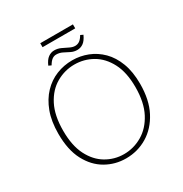

<svg xmlns="http://www.w3.org/2000/svg" viewBox="-202 -1049 1158 1212"><g transform="rotate(-30 377.0 -443.5)"><path d="M369 7Q290 7 223 -31.5Q156 -70 115.5 -147Q75 -224 75 -341Q75 -432 100 -499Q125 -566 168 -611Q211 -656 266 -678Q321 -700 382 -700Q440 -700 493.5 -679Q547 -658 589 -616Q631 -574 655.5 -509.5Q680 -445 680 -357Q680 -240 637.5 -159Q595 -78 524.5 -35.5Q454 7 369 7ZM371 -23Q442 -23 504.5 -59.5Q567 -96 605.5 -169.5Q644 -243 644 -354Q644 -461 607.5 -531Q571 -601 511 -635.5Q451 -670 380 -670Q310 -670 248 -634.5Q186 -599 148.5 -526.5Q111 -454 111 -343Q111 -234 147 -163.5Q183 -93 242.5 -58Q302 -23 371 -23ZM254 -737 235 -746Q250 -781 270.5 -796Q291 -811 315 -811Q340 -811 362.5 -800.5Q385 -790 406 -779.5Q427 -769 445 -769Q463 -769 477.5 -779Q492 -789 506 -813L525 -804Q509 -769 489 -754.5Q469 -740 444 -740Q420 -740 399 -750.5Q378 -761 357.5 -771.5Q337 -782 313 -782Q296 -782 282 -771.5Q268 -761 254 -737ZM500 -894V-865H262V-894Z"/></g></svg>

Font: Bitter Thin ExtraLight
Style: Regular
Weight: 250
Version: Version 2.002